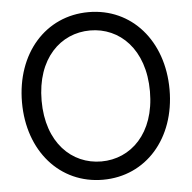

<svg xmlns="http://www.w3.org/2000/svg" viewBox="-53 -792 855 857"><g transform="rotate(-5 374.5 -363.5)"><path d="M374.5 11.7C567.4 11.7 705.1 -145 705.1 -363.3C705.1 -582.5 567.4 -739.3 374.5 -739.3C181.6 -739.3 43.9 -582.5 43.9 -363.3C43.9 -145 181.6 11.7 374.5 11.7ZM374.5 -70.3C242.2 -70.3 131.8 -174.8 131.8 -363.3C131.8 -552.7 242.2 -657.2 374.5 -657.2C506.3 -657.2 617.2 -552.7 617.2 -363.3C617.2 -174.8 506.3 -70.3 374.5 -70.3Z"/></g></svg>

Font: Raveo Display Display
Style: Regular
Weight: 400
Designer: Jakub Foglar, Rasmus Andersson (Inter)
Foundry: Jakubfoglar.com
Version: Version 1.100;Glyphs 3.2.3 (3260)